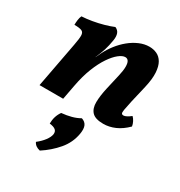

<svg xmlns="http://www.w3.org/2000/svg" viewBox="-179 -592 954 1016"><g transform="rotate(30 298.0 -84.0)"><path d="M37.3 0 89.2 -275.9Q97.1 -317.1 96.9 -336.8Q96.6 -356.6 83.1 -362.6Q69.6 -368.7 37.6 -368.7Q37.6 -383.3 39.7 -398.8Q41.7 -414.3 47.3 -426Q76.4 -427.5 109.9 -433.2Q143.5 -438.9 175.4 -447.9Q207.4 -456.9 231.3 -467Q249.4 -459.4 255.5 -442.9Q261.5 -426.3 257.6 -402Q251.7 -364.7 242.9 -337.3Q234.2 -309.8 220 -278L198.2 -88.2L181.6 0ZM440.3 -467Q465.2 -467 486.3 -457.2Q507.5 -447.3 520.7 -424.8Q534 -402.2 536.5 -364.2Q538.9 -326.2 526 -270.8L502.2 -169.2Q493.3 -128.9 490.3 -110.7Q487.3 -92.5 490.6 -87.5Q493.9 -82.5 501.3 -82.5Q509.7 -82.5 521.3 -88.6Q532.8 -94.7 545.3 -104.6Q554.4 -96.1 561.5 -82.3Q568.6 -68.5 570.6 -54.9Q537.6 -21.9 502.3 -6.5Q467 9 431.1 9Q381.7 9 361.6 -12.6Q341.6 -34.2 342.2 -73Q342.8 -111.9 354.3 -162.4L375.1 -253.2Q383.4 -288.6 383.4 -311.2Q383.5 -333.7 376.7 -344.5Q370 -355.4 356.9 -355.4Q340 -355.4 317.9 -337.9Q295.8 -320.5 272.7 -286.5Q249.6 -252.6 229.9 -202.8Q210.3 -153 198.2 -88.2L194.9 -223.7L236.6 -311Q251.2 -340.2 273 -368.2Q294.8 -396.3 321.9 -418.5Q348.9 -440.7 379.3 -453.8Q409.6 -467 440.3 -467ZM211.7 299.4Q181.7 292.9 170.9 269.6Q196.4 249.7 212.4 228.3Q228.4 206.8 231.4 188.8Q233.9 171.2 222.8 161.7Q211.6 152.2 185.8 149.2Q185.9 104.2 210.1 70.4Q242 67.5 269.7 60Q297.4 52.5 319.1 39.9Q341.8 47.4 349.7 65.7Q357.5 84 352 115.7Q342 174 303.2 219.6Q264.5 265.2 211.7 299.4Z"/></g></svg>

Font: Vollkorn
Style: Italic
Weight: 400
Italic angle: -11°
Designer: Friedrich Althausen
Foundry: Friedrich Althausen
Version: Version 5.001